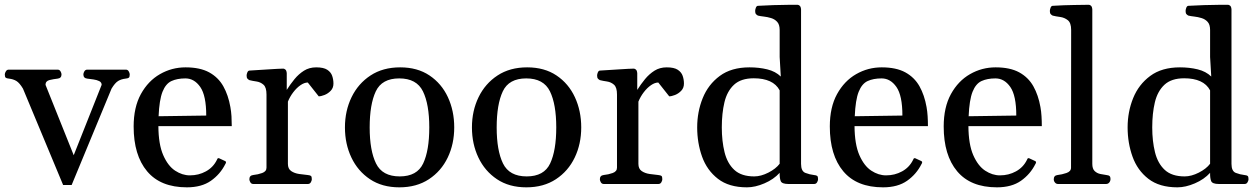

<svg xmlns="http://www.w3.org/2000/svg" viewBox="-37 -781 5335 815"><path d="M231 4.4 60.5 -404.8Q45.9 -429.2 32.5 -437.3Q19 -445.3 1 -447.3Q-9.3 -448.2 -12.9 -451.4Q-16.6 -454.6 -16.6 -465.3Q-16.6 -470.7 -12.2 -478Q-7.8 -485.4 0 -485.4H207.5Q215.8 -485.4 220 -478Q224.1 -470.7 224.1 -465.3Q224.1 -449.2 208 -447.3Q189.9 -445.3 173.1 -441.2Q156.2 -437 156.2 -420.9L275.9 -122.1L394.5 -420.9Q394.5 -431.6 384 -436.8Q373.5 -441.9 359.4 -443.8Q345.2 -445.8 333 -447.3Q316.9 -449.2 316.9 -465.3Q316.9 -470.7 321 -478Q325.2 -485.4 333.5 -485.4H497.1Q505.4 -485.4 509.5 -478Q513.7 -470.7 513.7 -465.3Q513.7 -454.6 510 -451.4Q506.3 -448.2 496.1 -447.3Q478 -445.3 464.6 -437.3Q451.2 -429.2 436.5 -404.8L267.1 4.4Z M756.3 14.2Q644.5 14.2 587.4 -54Q530.3 -122.1 530.3 -244.1Q530.3 -325.7 561 -381.6Q591.8 -437.5 642.1 -466.3Q692.4 -495.1 750.5 -495.1Q812 -495.1 850.8 -473.9Q889.6 -452.6 910.9 -414.8Q932.1 -377 940.9 -326.7Q944.3 -308.1 945.6 -287.6Q946.8 -267.1 946.8 -245.6H635.3Q635.7 -168.5 655.8 -122.6Q675.8 -76.7 706.3 -56.6Q736.8 -36.6 769 -36.6Q806.2 -36.6 836.9 -53.5Q867.7 -70.3 883.3 -101.6Q884.8 -104.5 886.2 -107.4Q887.7 -110.4 892.6 -109.4L917 -98.1Q922.4 -96.2 922.4 -92.3Q922.4 -90.3 921.4 -88.1Q920.4 -85.9 919.4 -84.5Q897.9 -41.5 858.4 -13.7Q818.8 14.2 756.3 14.2ZM636.2 -287.6 838.4 -290.5Q838.4 -375.5 813 -411.9Q787.6 -448.2 750 -448.2Q715.3 -448.2 690.9 -437Q666.5 -425.8 652.8 -391.4Q639.2 -356.9 636.2 -287.6Z M1038.1 0Q1029.8 0 1025.6 -7.3Q1021.5 -14.6 1021.5 -20Q1021.5 -36.1 1037.6 -38.1Q1057.6 -40 1075.9 -46.6Q1094.2 -53.2 1094.2 -69.3V-379.9Q1094.2 -410.2 1081.5 -421.4Q1068.8 -432.6 1051.8 -435.1Q1034.7 -437.5 1021.5 -440.9Q1016.6 -443.4 1013.2 -447.3Q1009.8 -451.2 1009.8 -460.4Q1009.8 -466.3 1012.9 -473.6Q1016.1 -481 1021.5 -481.4Q1070.3 -484.4 1107.4 -486.8Q1144.5 -489.3 1165.5 -489.7Q1169.4 -489.7 1174.3 -485.8Q1179.2 -481.9 1180.2 -470.2V-399.4Q1195.3 -423.3 1213.1 -445.1Q1231 -466.8 1253.4 -481Q1275.9 -495.1 1305.2 -495.1Q1336.4 -495.1 1352.1 -484.9Q1367.7 -474.6 1373 -459Q1378.4 -443.4 1378.4 -426.3Q1378.4 -407.7 1366.9 -395.8Q1355.5 -383.8 1340.6 -377.9Q1325.7 -372.1 1315.9 -372.1L1269.5 -430.7Q1254.9 -430.7 1238.5 -419.4Q1222.2 -408.2 1208 -389.6Q1193.8 -371.1 1185.1 -349.6V-85.4Q1185.1 -64.5 1199 -54.9Q1212.9 -45.4 1232.7 -42.5Q1252.4 -39.6 1269 -38.1Q1279.3 -37.1 1283 -34.2Q1286.6 -31.2 1286.6 -20Q1286.6 -14.6 1282.5 -7.3Q1278.3 0 1270 0Z M1427.2 -240.2Q1427.2 -310.5 1455.3 -368.4Q1483.4 -426.3 1535.9 -460.7Q1588.4 -495.1 1661.6 -495.1Q1734.9 -495.1 1786.1 -460.7Q1837.4 -426.3 1864.3 -368.4Q1891.1 -310.5 1891.1 -240.2Q1891.1 -169.9 1863.5 -112.3Q1835.9 -54.7 1783.7 -20.3Q1731.4 14.2 1658.2 14.2Q1585 14.2 1533.4 -20.3Q1481.9 -54.7 1454.6 -112.3Q1427.2 -169.9 1427.2 -240.2ZM1532.2 -240.2Q1532.2 -142.1 1559.1 -87.2Q1585.9 -32.2 1659.7 -32.2Q1733.4 -32.2 1759.3 -87.2Q1785.2 -142.1 1785.2 -240.2Q1785.2 -338.4 1758.3 -393.3Q1731.4 -448.2 1657.7 -448.2Q1584 -448.2 1558.1 -393.1Q1532.2 -337.9 1532.2 -240.2Z M1966.3 -240.2Q1966.3 -310.5 1994.4 -368.4Q2022.5 -426.3 2075 -460.7Q2127.4 -495.1 2200.7 -495.1Q2273.9 -495.1 2325.2 -460.7Q2376.5 -426.3 2403.3 -368.4Q2430.2 -310.5 2430.2 -240.2Q2430.2 -169.9 2402.6 -112.3Q2375 -54.7 2322.8 -20.3Q2270.5 14.2 2197.3 14.2Q2124 14.2 2072.5 -20.3Q2021 -54.7 1993.7 -112.3Q1966.3 -169.9 1966.3 -240.2ZM2071.3 -240.2Q2071.3 -142.1 2098.1 -87.2Q2125 -32.2 2198.7 -32.2Q2272.5 -32.2 2298.3 -87.2Q2324.2 -142.1 2324.2 -240.2Q2324.2 -338.4 2297.4 -393.3Q2270.5 -448.2 2196.8 -448.2Q2123 -448.2 2097.2 -393.1Q2071.3 -337.9 2071.3 -240.2Z M2525.9 0Q2517.6 0 2513.4 -7.3Q2509.3 -14.6 2509.3 -20Q2509.3 -36.1 2525.4 -38.1Q2545.4 -40 2563.7 -46.6Q2582 -53.2 2582 -69.3V-379.9Q2582 -410.2 2569.3 -421.4Q2556.6 -432.6 2539.6 -435.1Q2522.5 -437.5 2509.3 -440.9Q2504.4 -443.4 2501 -447.3Q2497.6 -451.2 2497.6 -460.4Q2497.6 -466.3 2500.7 -473.6Q2503.9 -481 2509.3 -481.4Q2558.1 -484.4 2595.2 -486.8Q2632.3 -489.3 2653.3 -489.7Q2657.2 -489.7 2662.1 -485.8Q2667 -481.9 2668 -470.2V-399.4Q2683.1 -423.3 2700.9 -445.1Q2718.8 -466.8 2741.2 -481Q2763.7 -495.1 2793 -495.1Q2824.2 -495.1 2839.8 -484.9Q2855.5 -474.6 2860.8 -459Q2866.2 -443.4 2866.2 -426.3Q2866.2 -407.7 2854.7 -395.8Q2843.3 -383.8 2828.4 -377.9Q2813.5 -372.1 2803.7 -372.1L2757.3 -430.7Q2742.7 -430.7 2726.3 -419.4Q2710 -408.2 2695.8 -389.6Q2681.6 -371.1 2672.9 -349.6V-85.4Q2672.9 -64.5 2686.8 -54.9Q2700.7 -45.4 2720.5 -42.5Q2740.2 -39.6 2756.8 -38.1Q2767.1 -37.1 2770.8 -34.2Q2774.4 -31.2 2774.4 -20Q2774.4 -14.6 2770.3 -7.3Q2766.1 0 2757.8 0Z M3133.8 14.2Q3057.1 14.2 3010.5 -22Q2963.9 -58.1 2943.1 -116.2Q2922.4 -174.3 2922.4 -240.2Q2922.4 -306.2 2945.8 -364.3Q2969.2 -422.4 3018.3 -458.7Q3067.4 -495.1 3144.5 -495.1Q3184.6 -495.1 3219.7 -486.6Q3254.9 -478 3277.3 -456.1L3272.5 -539.1V-653.8Q3272.5 -676.8 3262 -688.2Q3251.5 -699.7 3236.1 -704.3Q3220.7 -709 3205.3 -710.7Q3189.9 -712.4 3180.2 -714.8Q3175.3 -717.3 3171.9 -721.2Q3168.5 -725.1 3168.5 -734.4Q3168.5 -740.2 3171.4 -748Q3174.3 -755.9 3180.2 -756.3Q3212.9 -758.3 3246.3 -759.3Q3279.8 -760.3 3307.4 -760.5Q3335 -760.7 3348.6 -760.7Q3352.5 -760.7 3357.4 -756.8Q3362.3 -752.9 3363.3 -741.2V-85.4Q3363.3 -54.2 3381.6 -47.1Q3399.9 -40 3418 -38.1Q3428.2 -37.1 3431.9 -34.2Q3435.5 -31.2 3435.5 -20Q3435.5 -14.6 3431.4 -7.3Q3427.2 0 3418.9 0H3309.6Q3282.2 0 3277.1 -12.2Q3272 -24.4 3272.5 -47.4Q3247.1 -19.5 3207.8 -2.7Q3168.5 14.2 3133.8 14.2ZM3164.6 -32.2Q3192.9 -32.2 3224.6 -48.3Q3256.3 -64.5 3272.5 -85.9V-397.5Q3258.8 -423.3 3231 -436Q3203.1 -448.7 3162.6 -448.7Q3108.4 -448.7 3078.9 -421.4Q3049.3 -394 3038.1 -346.9Q3026.9 -299.8 3026.9 -240.2Q3026.9 -182.1 3038.6 -134.8Q3050.3 -87.4 3080.1 -59.8Q3109.9 -32.2 3164.6 -32.2Z M3711.4 14.2Q3599.6 14.2 3542.5 -54Q3485.4 -122.1 3485.4 -244.1Q3485.4 -325.7 3516.1 -381.6Q3546.9 -437.5 3597.2 -466.3Q3647.5 -495.1 3705.6 -495.1Q3767.1 -495.1 3805.9 -473.9Q3844.7 -452.6 3866 -414.8Q3887.2 -377 3896 -326.7Q3899.4 -308.1 3900.6 -287.6Q3901.9 -267.1 3901.9 -245.6H3590.3Q3590.8 -168.5 3610.8 -122.6Q3630.9 -76.7 3661.4 -56.6Q3691.9 -36.6 3724.1 -36.6Q3761.2 -36.6 3792 -53.5Q3822.8 -70.3 3838.4 -101.6Q3839.8 -104.5 3841.3 -107.4Q3842.8 -110.4 3847.7 -109.4L3872.1 -98.1Q3877.4 -96.2 3877.4 -92.3Q3877.4 -90.3 3876.5 -88.1Q3875.5 -85.9 3874.5 -84.5Q3853 -41.5 3813.5 -13.7Q3773.9 14.2 3711.4 14.2ZM3591.3 -287.6 3793.5 -290.5Q3793.5 -375.5 3768.1 -411.9Q3742.7 -448.2 3705.1 -448.2Q3670.4 -448.2 3646 -437Q3621.6 -425.8 3607.9 -391.4Q3594.2 -356.9 3591.3 -287.6Z M4194.8 14.2Q4083 14.2 4025.9 -54Q3968.8 -122.1 3968.8 -244.1Q3968.8 -325.7 3999.5 -381.6Q4030.3 -437.5 4080.6 -466.3Q4130.9 -495.1 4189 -495.1Q4250.5 -495.1 4289.3 -473.9Q4328.1 -452.6 4349.4 -414.8Q4370.6 -377 4379.4 -326.7Q4382.8 -308.1 4384 -287.6Q4385.3 -267.1 4385.3 -245.6H4073.7Q4074.2 -168.5 4094.2 -122.6Q4114.3 -76.7 4144.8 -56.6Q4175.3 -36.6 4207.5 -36.6Q4244.6 -36.6 4275.4 -53.5Q4306.2 -70.3 4321.8 -101.6Q4323.2 -104.5 4324.7 -107.4Q4326.2 -110.4 4331.1 -109.4L4355.5 -98.1Q4360.8 -96.2 4360.8 -92.3Q4360.8 -90.3 4359.9 -88.1Q4358.9 -85.9 4357.9 -84.5Q4336.4 -41.5 4296.9 -13.7Q4257.3 14.2 4194.8 14.2ZM4074.7 -287.6 4276.9 -290.5Q4276.9 -375.5 4251.5 -411.9Q4226.1 -448.2 4188.5 -448.2Q4153.8 -448.2 4129.4 -437Q4105 -425.8 4091.3 -391.4Q4077.6 -356.9 4074.7 -287.6Z M4454.1 0Q4446.3 0 4441.2 -6.1Q4436 -12.2 4436 -20Q4436 -36.1 4452.1 -38.1Q4470.2 -40 4489.7 -46.6Q4509.3 -53.2 4509.3 -69.3L4509.8 -653.8Q4509.8 -684.1 4495.6 -695.3Q4481.4 -706.5 4462.9 -709Q4444.3 -711.4 4431.2 -714.8Q4426.3 -717.3 4422.9 -721.2Q4419.4 -725.1 4419.4 -734.4Q4419.4 -740.2 4422.4 -748Q4425.3 -755.9 4431.2 -756.3Q4480 -759.3 4522 -759.8Q4564 -760.3 4585 -760.7Q4588.9 -760.7 4593.8 -756.8Q4598.6 -752.9 4599.6 -741.2V-85.4Q4599.6 -64.5 4609.6 -54.9Q4619.6 -45.4 4633.5 -42.5Q4647.5 -39.6 4659.2 -38.1Q4669.4 -37.1 4673.1 -33.4Q4676.8 -29.8 4676.8 -21.5Q4676.8 -12.7 4671.6 -6.3Q4666.5 0 4657.7 0Z M4960.9 14.2Q4884.3 14.2 4837.6 -22Q4791 -58.1 4770.3 -116.2Q4749.5 -174.3 4749.5 -240.2Q4749.5 -306.2 4772.9 -364.3Q4796.4 -422.4 4845.5 -458.7Q4894.5 -495.1 4971.7 -495.1Q5011.7 -495.1 5046.9 -486.6Q5082 -478 5104.5 -456.1L5099.6 -539.1V-653.8Q5099.6 -676.8 5089.1 -688.2Q5078.6 -699.7 5063.2 -704.3Q5047.9 -709 5032.5 -710.7Q5017.1 -712.4 5007.3 -714.8Q5002.4 -717.3 4999 -721.2Q4995.6 -725.1 4995.6 -734.4Q4995.6 -740.2 4998.5 -748Q5001.5 -755.9 5007.3 -756.3Q5040 -758.3 5073.5 -759.3Q5106.9 -760.3 5134.5 -760.5Q5162.1 -760.7 5175.8 -760.7Q5179.7 -760.7 5184.6 -756.8Q5189.5 -752.9 5190.4 -741.2V-85.4Q5190.4 -54.2 5208.7 -47.1Q5227.1 -40 5245.1 -38.1Q5255.4 -37.1 5259 -34.2Q5262.7 -31.2 5262.7 -20Q5262.7 -14.6 5258.5 -7.3Q5254.4 0 5246.1 0H5136.7Q5109.4 0 5104.2 -12.2Q5099.1 -24.4 5099.6 -47.4Q5074.2 -19.5 5034.9 -2.7Q4995.6 14.2 4960.9 14.2ZM4991.7 -32.2Q5020 -32.2 5051.8 -48.3Q5083.5 -64.5 5099.6 -85.9V-397.5Q5085.9 -423.3 5058.1 -436Q5030.3 -448.7 4989.7 -448.7Q4935.5 -448.7 4906 -421.4Q4876.5 -394 4865.2 -346.9Q4854 -299.8 4854 -240.2Q4854 -182.1 4865.7 -134.8Q4877.4 -87.4 4907.2 -59.8Q4937 -32.2 4991.7 -32.2Z"/></svg>

Font: Gelasio
Style: Regular
Weight: 400
Designer: Eben Sorkin
Foundry: Eben Sorkin
Version: Version 1.008